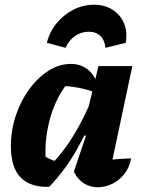

<svg xmlns="http://www.w3.org/2000/svg" viewBox="-20 -783 604 811"><path d="M188 6Q109 9 67.5 -33Q26 -75 26 -166Q26 -232 46.5 -294Q67 -356 103 -405.5Q139 -455 184.5 -484Q230 -513 279 -513Q319 -513 347.5 -492Q376 -471 389 -433L388 -390Q317 -419 224 -421L272 -439Q247 -411 227 -373Q207 -335 194 -291.5Q181 -248 175.5 -202Q170 -156 173 -110L161 -128Q176 -118 192 -110.5Q208 -103 226 -100L205 -97Q251 -146 292 -213Q333 -280 369 -367L394 -342Q354 -239 305 -152Q256 -65 188 6ZM439 -33 412 -104Q441 -108 471.5 -110.5Q502 -113 534 -114Q527 -76 505.5 -48.5Q484 -21 454 -6.5Q424 8 393 8Q361 8 334.5 -8.5Q308 -25 292 -58L343 -209L326 -215L396 -504H539ZM377 -763Q423 -763 456 -741.5Q489 -720 504 -684Q519 -648 511 -602L425 -581Q423 -612 404.5 -630.5Q386 -649 354 -649Q323 -649 296.5 -630.5Q270 -612 257 -581L178 -602Q189 -648 219 -684.5Q249 -721 290 -742Q331 -763 377 -763Z"/></svg>

Font: Piazzolla Thin Black
Style: Italic
Weight: 900
Italic angle: -11.3°
Version: Version 2.005